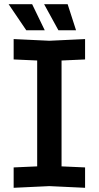

<svg xmlns="http://www.w3.org/2000/svg" viewBox="-20 -890 470 914"><path d="M45 4V-93L157 -98V-602L45 -607V-704L215 -696L385 -704V-607L273 -602V-98L385 -93V4L215 -4ZM302 -870 342 -746H258L190 -870ZM133 -870 193 -746H105L21 -870Z"/></svg>

Font: Tektur Medium
Style: Regular
Weight: 500
Designer: Adam Jagosz
Foundry: Adam Jagosz
Version: Version 1.005;gftools[0.9.30]